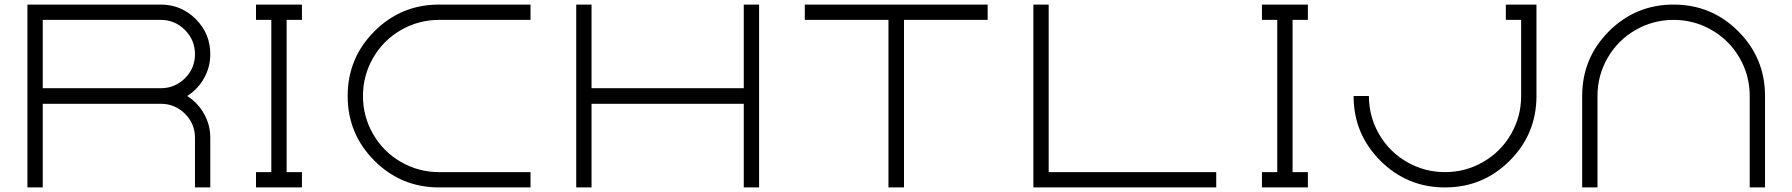

<svg xmlns="http://www.w3.org/2000/svg" viewBox="-20 -820 7842 840"><path d="M900 -583Q900 -526 872.5 -477.5Q845 -429 799 -400Q845 -371 872.5 -322.5Q900 -274 900 -217V0H833V-217Q833 -279 789 -322.5Q745 -366 683 -366H167V0H100V-800H683Q773 -800 836.5 -736.5Q900 -673 900 -583ZM167 -733V-434H683Q745 -434 789 -477.5Q833 -521 833 -583Q833 -645 789 -689Q745 -733 683 -733Z M1301 -733H1234V-67H1301V0H1100V-67H1167V-733H1100V-800H1301Z M1901 -800H2301V-733H1901Q1811 -733 1734 -688.5Q1657 -644 1612.5 -567Q1568 -490 1568 -400Q1568 -310 1612.5 -233Q1657 -156 1734 -111.5Q1811 -67 1901 -67H2301V0H1901Q1735 0 1618 -117Q1501 -234 1501 -400Q1501 -566 1618 -683Q1735 -800 1901 -800Z M3234 -434V-800H3301V0H3234V-366H2568V0H2501V-800H2568V-434Z M3501 -733V-800H4301V-733H3935V0H3867V-733Z M5084 -67H5241H5301V0H5084H4501V-52V-67V-800H4568V-67Z M5702 -733H5635V-67H5702V0H5501V-67H5568V-733H5501V-800H5702Z M6635 -800H6702V-400Q6702 -234 6585 -117Q6468 0 6302 0Q6136 0 6019 -117Q5902 -234 5902 -400H5969Q5969 -310 6013.5 -233Q6058 -156 6135 -111.5Q6212 -67 6302 -67Q6392 -67 6469 -111.5Q6546 -156 6590.5 -233Q6635 -310 6635 -400V-733H6568V-800Z M7702 -400V0H7635V-400Q7635 -490 7590.5 -567Q7546 -644 7469 -688.5Q7392 -733 7302 -733Q7212 -733 7135 -688.5Q7058 -644 7013.5 -567Q6969 -490 6969 -400V0H6902V-400Q6902 -566 7019 -683Q7136 -800 7302 -800Q7468 -800 7585 -683Q7702 -566 7702 -400Z"/></svg>

Font: Dune Rise
Style: Regular
Weight: 400
Version: Version 001.000